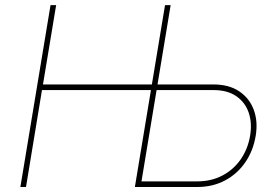

<svg xmlns="http://www.w3.org/2000/svg" viewBox="-20 -748 1110 768"><path d="M61.5 0 182.1 -727.5H204.6L151.9 -410.2H598.1L594.2 -387.7H147.9L84 0ZM600.1 -410.2H833.5Q896 -410.2 937 -382.6Q978 -355 995.1 -308.6Q1012.2 -262.2 1002.9 -205.6Q993.2 -145.5 961.4 -99.1Q929.7 -52.7 880.4 -26.4Q831.1 0 768.6 0H519.5L640.1 -727.5H662.6L545.9 -22.5H768.6Q825.2 -22.5 869.6 -45.9Q914.1 -69.3 942.9 -110.8Q971.7 -152.3 980.5 -205.6Q988.8 -255.9 974.9 -297.1Q960.9 -338.4 925.5 -363Q890.1 -387.7 833.5 -387.7H596.2Z"/></svg>

Font: Inter 18pt Thin
Style: Italic
Weight: 250
Italic angle: -9.3988°
Version: Version 4.001;git-66647c0bb